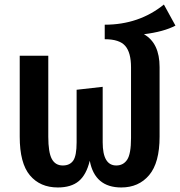

<svg xmlns="http://www.w3.org/2000/svg" viewBox="-20 -812 794 847"><path d="M615 -661Q684 -622 684 -516V-209Q684 -94 638 -39.5Q592 15 515 15Q398 15 376 -103Q361 -41 327.5 -13Q294 15 235 15Q157 15 112 -38.5Q67 -92 67 -209V-566H193V-209Q193 -140 208.5 -111Q224 -82 257 -82Q288 -82 303 -103.5Q318 -125 318 -184V-416L433 -429V-184Q433 -82 493 -82Q524 -82 541 -107.5Q558 -133 558 -203V-515Q558 -580 532.5 -609.5Q507 -639 442 -639V-703Q593 -703 703 -792L754 -699Q703 -672 615 -661Z"/></svg>

Font: FiraGO Medium
Style: Regular
Weight: 500
Designer: bBox Type
Foundry: bBox Type GmbH
Version: Version 1.001;PS 001.001;hotconv 1.0.88;makeotf.lib2.5.64775